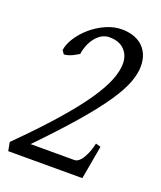

<svg xmlns="http://www.w3.org/2000/svg" viewBox="-117 -679 635 755"><g transform="rotate(20 201.0 -301.5)"><path d="M382.8 -491.2Q382.8 -460.9 369.1 -423.8Q355.5 -386.7 321.3 -335.9Q287.1 -285.2 228.5 -217Q169.9 -148.9 80.1 -56.2H263.2Q270.5 -56.2 276.6 -60.1Q282.7 -64 288.3 -70.3Q293.9 -76.7 298.3 -84.7Q302.7 -92.8 306.6 -101.1Q315.4 -120.6 320.8 -146L341.8 -140.1L316.9 0H6.8L0 -36.1Q88.9 -124.5 148.9 -192.9Q209 -261.2 245.4 -314.2Q281.7 -367.2 297.4 -406.7Q313 -446.3 313 -477.1Q313 -512.2 291 -534.7Q269 -557.1 228 -557.1Q210 -557.1 195.1 -547.9Q180.2 -538.6 169.2 -523.9Q158.2 -509.3 151.1 -491.2Q144 -473.1 142.1 -456.1Q134.3 -451.7 127.7 -447.8Q121.1 -443.8 114.3 -440.7Q107.4 -437.5 99.9 -435.3Q92.3 -433.1 82 -432.1L71.8 -446.8Q75.2 -472.2 93 -499.8Q110.8 -527.3 137.5 -550.3Q164.1 -573.2 197.3 -588.1Q230.5 -603 264.2 -603Q288.6 -603 310.1 -596.4Q331.5 -589.8 347.7 -576.2Q363.8 -562.5 373.3 -541.5Q382.8 -520.5 382.8 -491.2Z"/></g></svg>

Font: Gentium Basic
Style: Italic
Weight: 400
Italic angle: -8°
Designer: J. Victor Gaultney and Annie Olsen
Foundry: SIL International
Version: Version 1.102; 2013; Maintenance release